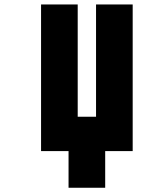

<svg xmlns="http://www.w3.org/2000/svg" viewBox="-20 -687 707 873"><path d="M166.7 0V-666.7H333.3V-156.2H416.7V-666.7H583.3V0H458.3V166.7H291.7V0Z"/></svg>

Font: Monoid
Style: Bold
Weight: 700
Width: 4
Designer: Andreas Larsen (@larsenwork)
Version: Version 0.61